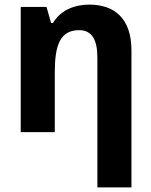

<svg xmlns="http://www.w3.org/2000/svg" viewBox="-20 -574 657 834"><path d="M368 -554C304 -554 243 -530 210 -474H202L182 -544H70V0H218V-260C218 -378 241 -443 324 -443C379 -443 403 -402 403 -323V240H551V-355C551 -495 476 -554 368 -554Z"/></svg>

Font: Noto Sans Display
Style: Bold
Weight: 700
Designer: Monotype Design Team
Foundry: Monotype Imaging Inc.
Version: Version 1.900